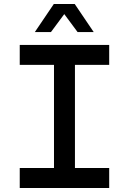

<svg xmlns="http://www.w3.org/2000/svg" viewBox="-20 -933 640 953"><path d="M78 0V-99H248V-611H78V-710H522V-611H352V-99H522V0ZM153 -774 247 -913H351L445 -774H365L299 -863L233 -774Z"/></svg>

Font: Geist Mono Medium
Style: Regular
Weight: 500
Monospace: yes
Designer: Basement.studio, Andrés Briganti, Mateo Zaragoza
Foundry: Basement.studio, Vercel, Andrés Briganti, Guido Ferreyra, Mateo Zaragoza
Version: Version 1.500; ttfautohint (v1.8.4.7-5d5b)